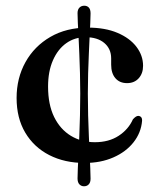

<svg xmlns="http://www.w3.org/2000/svg" viewBox="-20 -569 552 671"><path d="M287 -242Q287 -203 288 -165.8Q289 -128.5 290.5 -94.5Q292 -60.5 293.2 -31.8Q294.5 -3 295.5 19.2Q296.5 41.5 296.5 55.5Q296.5 68.5 290.2 75.2Q284 82 273.5 82Q264 82 257.5 75.2Q251 68.5 251 54.5Q251 41 252 19Q253 -3 254.5 -31.8Q256 -60.5 257.2 -94.2Q258.5 -128 259.5 -165.5Q260.5 -203 260.5 -242Q260.5 -278 259.5 -313.5Q258.5 -349 257.2 -381Q256 -413 254.5 -440.5Q253 -468 252 -489Q251 -510 251 -523Q251 -535.5 257.5 -542.2Q264 -549 274.5 -549Q284.5 -549 290.5 -542.5Q296.5 -536 296.5 -522Q296.5 -509.5 295.5 -488.5Q294.5 -467.5 293.2 -440.2Q292 -413 290.5 -381Q289 -349 288 -313.5Q287 -278 287 -242ZM480 -339Q480 -312.5 464.8 -295.5Q449.5 -278.5 424 -278.5Q398 -278.5 383.2 -295.8Q368.5 -313 368.5 -343V-365Q368.5 -398.5 344.5 -418.8Q320.5 -439 279 -439Q241 -439 211.5 -418Q182 -397 165 -358.2Q148 -319.5 148 -266.5Q148 -203.5 169.2 -160.2Q190.5 -117 227.5 -94.5Q264.5 -72 311.5 -72Q360.5 -72 394.8 -94.5Q429 -117 444.5 -152Q450.5 -158.5 454.8 -161.2Q459 -164 463.5 -164Q470 -163.5 473.5 -159.2Q477 -155 476.5 -146.5Q473 -105 446.5 -71.5Q420 -38 376 -18.8Q332 0.5 276 0.5Q206 0.5 152.2 -27Q98.5 -54.5 68.2 -105.5Q38 -156.5 38 -226.5Q38 -296 69 -351.8Q100 -407.5 156 -440Q212 -472.5 287 -472.5Q347.5 -472.5 390.5 -454.2Q433.5 -436 456.8 -405.5Q480 -375 480 -339Z"/></svg>

Font: Fraunces Medium
Style: Regular
Weight: 500
Version: Version 1.000;[b76b70a41]